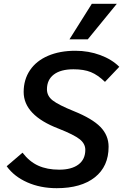

<svg xmlns="http://www.w3.org/2000/svg" viewBox="-20 -976 645 1006"><path d="M15 -105 98 -176Q134 -129 180.5 -108Q227 -87 290 -87Q355 -87 391 -114Q427 -141 427 -191Q427 -223 397.5 -246.5Q368 -270 287 -302Q104 -372 104 -494Q104 -559 137 -608Q170 -657 231.5 -683.5Q293 -710 375 -710Q444 -710 505 -687.5Q566 -665 605 -626L530 -547Q493 -583 456.5 -598Q420 -613 365 -613Q298 -613 262 -585.5Q226 -558 226 -508Q226 -473 256.5 -449.5Q287 -426 366 -394Q463 -355 506 -311Q549 -267 549 -207Q549 -104 477 -47Q405 10 277 10Q192 10 123 -20.5Q54 -51 15 -105ZM461 -956H592L440 -770H344Z"/></svg>

Font: Niramit SemiBold
Style: Italic
Weight: 600
Italic angle: -10°
Designer: Katatrad Aksorn Co.,Ltd.
Foundry: Cadson Demak Co.,Ltd.
Version: Version 1.001; ttfautohint (v1.6)